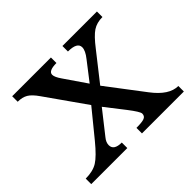

<svg xmlns="http://www.w3.org/2000/svg" viewBox="-126 -696 862 862"><g transform="rotate(-45 304.5 -265.0)"><path d="M324 -324 392 -412Q416 -442 416 -463Q416 -495 357 -495V-530H576V-495Q540 -495 515 -478.5Q490 -462 454 -415L351 -284L484 -109Q540 -35 598 -35V0H332V-35Q368 -35 382 -40.5Q396 -46 396 -62Q396 -74 359 -122L289 -212L204 -104Q189 -86 189 -68Q189 -35 239 -35V0H10V-35Q56 -35 85 -53Q114 -71 159 -126L261 -251L128 -440Q106 -472 86.5 -483.5Q67 -495 38 -495V-530H284V-495Q233 -495 233 -471Q233 -456 252 -429Z"/></g></svg>

Font: Libre Baskerville
Style: Regular
Weight: 400
Designer: Pablo Impallari, Rodrigo Fuenzalida
Foundry: Pablo Impallari, Rodrigo Fuenzalida
Version: Version 1.000